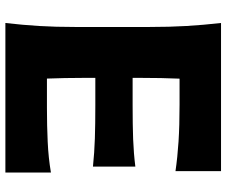

<svg xmlns="http://www.w3.org/2000/svg" viewBox="-84 -757 841 713"><g transform="rotate(90 336.5 -400.5)"><path d="M65.4 0H620.6V-169.1Q565.9 -159.8 506.4 -157.1Q446.9 -154.3 380.7 -154.3H271.8Q270.5 -187 269.9 -220.5Q269.2 -253.9 269.2 -291.5V-334H370.6Q441.6 -334 494.1 -332.3Q546.7 -330.6 598.6 -325.2V-482.6Q549.3 -476.4 496.7 -474.4Q444 -472.5 370.9 -472.5H269.2V-502.1Q269.2 -542.2 269.9 -577.2Q270.5 -612.3 272.1 -646.8H367.5Q446.9 -646.8 505.5 -643Q564.1 -639.2 615.4 -631.7V-800.8H65.4Q72.8 -734.9 76.5 -672.9Q80.2 -610.8 80.2 -532.9V-260.9Q80.2 -185.4 76.5 -124.8Q72.8 -64.3 65.4 0Z"/></g></svg>

Font: Pinar FD VF
Style: Regular
Weight: 300
Designer: Amin Abedi
Version: Version 2.000